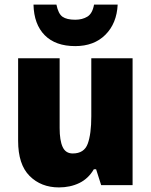

<svg xmlns="http://www.w3.org/2000/svg" viewBox="-20 -807 658 837"><path d="M558 -553V0H421L399 -69H389Q365 -28 325.5 -9Q286 10 237 10Q159 10 109 -40Q59 -90 59 -193V-553H240V-249Q240 -195 253 -166.5Q266 -138 297 -138Q347 -138 362.5 -180.5Q378 -223 378 -300V-553ZM493 -787Q489 -705 439.5 -655.5Q390 -606 308 -606Q222 -606 175 -653.5Q128 -701 126 -787H226Q234 -747 252.5 -734Q271 -721 308 -721Q339 -721 361 -734.5Q383 -748 390 -787Z"/></svg>

Font: Noto Sans Ethiopic SemiCondensed Black
Style: Regular
Weight: 900
Width: 4
Designer: Monotype Design Team
Foundry: Monotype Imaging Inc.
Version: Version 2.102; ttfautohint (v1.8.4.7-5d5b)